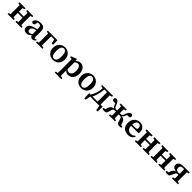

<svg xmlns="http://www.w3.org/2000/svg" viewBox="740 -2889 5520 5520"><g transform="rotate(45 3499.5 -129.5)"><path d="M354 -438V-479H602V-438L539 -425Q538 -388 538 -345Q538 -302 538 -269V-210Q538 -177 538 -134Q538 -91 539 -54L602 -41V0H354V-41L417 -53Q417 -90 417.5 -136Q418 -182 418 -228H220Q220 -182 220.5 -136Q221 -90 221 -54L284 -41V0H37V-41L100 -53Q101 -91 101 -134Q101 -177 101 -210V-269Q101 -302 101 -345.5Q101 -389 100 -426L37 -438V-479H284V-438L221 -425Q221 -391 220.5 -350Q220 -309 220 -276H418Q418 -309 417.5 -350Q417 -391 417 -426Z M1054 12Q1014 12 989 -8Q964 -28 956 -62Q919 -25 888 -5.5Q857 14 810 14Q754 14 715.5 -18.5Q677 -51 677 -112Q677 -144 691.5 -172Q706 -200 744.5 -224Q783 -248 856 -268Q880 -275 904 -281.5Q928 -288 952 -295V-326Q952 -396 932.5 -420Q913 -444 864 -444Q854 -444 844 -443Q834 -442 822 -440L810 -386Q806 -350 789.5 -333Q773 -316 748 -316Q700 -316 692 -362Q701 -421 756.5 -457Q812 -493 903 -493Q990 -493 1029.5 -451.5Q1069 -410 1069 -312V-94Q1069 -49 1099 -49Q1118 -49 1134 -71L1157 -51Q1139 -17 1114 -2.5Q1089 12 1054 12ZM794 -130Q794 -93 814 -76Q834 -59 865 -59Q885 -59 903 -66.5Q921 -74 952 -96V-255Q935 -250 918.5 -244.5Q902 -239 886 -234Q828 -215 811 -187.5Q794 -160 794 -130Z M1192 -438V-479H1582L1587 -298H1530L1502 -431H1377Q1376 -394 1375.5 -349Q1375 -304 1375 -269V-210Q1375 -177 1375 -134.5Q1375 -92 1376 -54L1450 -41V0H1192V-41L1255 -54Q1256 -91 1256 -134Q1256 -177 1256 -210V-269Q1256 -302 1256 -345.5Q1256 -389 1255 -426Z M1886 14Q1819 14 1764 -16Q1709 -46 1677 -102.5Q1645 -159 1645 -239Q1645 -319 1678.5 -376Q1712 -433 1767 -463Q1822 -493 1886 -493Q1950 -493 2005 -463Q2060 -433 2093.5 -376.5Q2127 -320 2127 -239Q2127 -159 2094.5 -102Q2062 -45 2007.5 -15.5Q1953 14 1886 14ZM1886 -34Q1940 -34 1969 -84.5Q1998 -135 1998 -238Q1998 -342 1969 -393Q1940 -444 1886 -444Q1775 -444 1775 -238Q1775 -34 1886 -34Z M2187 234V193L2256 180Q2257 136 2257.5 95Q2258 54 2258 16V-263Q2258 -304 2257.5 -328.5Q2257 -353 2255 -383L2184 -392V-429L2350 -493L2366 -483L2371 -422Q2438 -493 2520 -493Q2574 -493 2618 -463.5Q2662 -434 2688 -378Q2714 -322 2714 -241Q2714 -163 2685.5 -105.5Q2657 -48 2609.5 -17Q2562 14 2504 14Q2467 14 2435 0Q2403 -14 2374 -46V15Q2374 53 2374.5 93.5Q2375 134 2376 178L2455 193V234ZM2474 -422Q2451 -422 2427 -410Q2403 -398 2377 -378V-96Q2420 -56 2467 -56Q2517 -56 2552 -99.5Q2587 -143 2587 -236Q2587 -328 2555.5 -375Q2524 -422 2474 -422Z M3032 14Q2965 14 2910 -16Q2855 -46 2823 -102.5Q2791 -159 2791 -239Q2791 -319 2824.5 -376Q2858 -433 2913 -463Q2968 -493 3032 -493Q3096 -493 3151 -463Q3206 -433 3239.5 -376.5Q3273 -320 3273 -239Q3273 -159 3240.5 -102Q3208 -45 3153.5 -15.5Q3099 14 3032 14ZM3032 -34Q3086 -34 3115 -84.5Q3144 -135 3144 -238Q3144 -342 3115 -393Q3086 -444 3032 -444Q2921 -444 2921 -238Q2921 -34 3032 -34Z M3486 -163Q3476 -132 3463.5 -103Q3451 -74 3437 -48H3646Q3647 -86 3647.5 -131Q3648 -176 3648 -210V-269Q3648 -304 3647.5 -349Q3647 -394 3646 -431H3540Q3526 -283 3486 -163ZM3401 -438V-479H3842V-438L3768 -423Q3767 -386 3767 -343.5Q3767 -301 3767 -269V-210Q3767 -176 3767.5 -131Q3768 -86 3769 -48H3854L3849 153H3792L3766 0H3394L3367 153H3310L3305 -48H3358Q3408 -119 3439 -210.5Q3470 -302 3482 -420Z M4664 0Q4648 4 4628.5 7.5Q4609 11 4589 11Q4546 11 4520.5 -3.5Q4495 -18 4484 -61L4456 -160Q4447 -192 4427.5 -204.5Q4408 -217 4370 -217H4334Q4334 -178 4334.5 -134.5Q4335 -91 4335 -55L4402 -41V0H4156V-41L4223 -54Q4223 -90 4223.5 -134Q4224 -178 4224 -217H4188Q4151 -217 4131 -204.5Q4111 -192 4102 -160L4074 -61Q4063 -18 4038 -3.5Q4013 11 3969 11Q3950 11 3930.5 7.5Q3911 4 3894 0V-41L3960 -52L3983 -129Q3998 -179 4031 -206.5Q4064 -234 4125 -244Q4100 -256 4084 -278Q4068 -300 4054 -337Q4050 -348 4046 -358Q4042 -368 4038 -377Q4026 -375 4014 -373.5Q4002 -372 3987 -372Q3954 -372 3935 -387.5Q3916 -403 3916 -431Q3916 -454 3929 -470Q3942 -486 3970 -493Q4018 -486 4046.5 -455Q4075 -424 4098 -356Q4117 -301 4135.5 -282.5Q4154 -264 4187 -264H4224Q4224 -302 4223.5 -345.5Q4223 -389 4223 -425L4156 -438V-479H4402V-438L4335 -424Q4334 -387 4334 -343Q4334 -299 4334 -264H4371Q4404 -264 4422.5 -282.5Q4441 -301 4460 -356Q4483 -424 4511 -455Q4539 -486 4587 -493Q4616 -486 4629 -470Q4642 -454 4642 -431Q4642 -403 4623 -387.5Q4604 -372 4570 -372Q4556 -372 4544 -373.5Q4532 -375 4520 -377Q4512 -361 4504 -337Q4491 -300 4474.5 -278Q4458 -256 4433 -244Q4495 -234 4527.5 -206.5Q4560 -179 4575 -129L4598 -52L4664 -41Z M4931 -444Q4905 -444 4880.5 -429Q4856 -414 4839 -379Q4822 -344 4818 -284H4953Q4992 -284 5004.5 -299Q5017 -314 5017 -341Q5017 -393 4993 -418.5Q4969 -444 4931 -444ZM4936 14Q4863 14 4808 -15Q4753 -44 4722.5 -99.5Q4692 -155 4692 -234Q4692 -314 4724 -372Q4756 -430 4810.5 -461.5Q4865 -493 4931 -493Q4991 -493 5036 -468Q5081 -443 5106 -398Q5131 -353 5131 -292Q5131 -260 5125 -237H4817Q4821 -152 4864 -108.5Q4907 -65 4974 -65Q5057 -65 5109 -124L5136 -102Q5105 -47 5059 -16.5Q5013 14 4936 14Z M5524 -438V-479H5772V-438L5709 -425Q5708 -388 5708 -345Q5708 -302 5708 -269V-210Q5708 -177 5708 -134Q5708 -91 5709 -54L5772 -41V0H5524V-41L5587 -53Q5587 -90 5587.5 -136Q5588 -182 5588 -228H5390Q5390 -182 5390.5 -136Q5391 -90 5391 -54L5454 -41V0H5207V-41L5270 -53Q5271 -91 5271 -134Q5271 -177 5271 -210V-269Q5271 -302 5271 -345.5Q5271 -389 5270 -426L5207 -438V-479H5454V-438L5391 -425Q5391 -391 5390.5 -350Q5390 -309 5390 -276H5588Q5588 -309 5587.5 -350Q5587 -391 5587 -426Z M6163 -438V-479H6411V-438L6348 -425Q6347 -388 6347 -345Q6347 -302 6347 -269V-210Q6347 -177 6347 -134Q6347 -91 6348 -54L6411 -41V0H6163V-41L6226 -53Q6226 -90 6226.5 -136Q6227 -182 6227 -228H6029Q6029 -182 6029.5 -136Q6030 -90 6030 -54L6093 -41V0H5846V-41L5909 -53Q5910 -91 5910 -134Q5910 -177 5910 -210V-269Q5910 -302 5910 -345.5Q5910 -389 5909 -426L5846 -438V-479H6093V-438L6030 -425Q6030 -391 6029.5 -350Q6029 -309 6029 -276H6227Q6227 -309 6226.5 -350Q6226 -391 6226 -426Z M6712 -479H6962V-438L6899 -426Q6898 -389 6898 -345.5Q6898 -302 6898 -269V-210Q6898 -177 6898 -134Q6898 -91 6899 -54L6962 -41V0H6717V-41L6781 -54Q6781 -89 6781.5 -129Q6782 -169 6782 -201H6745Q6711 -201 6699 -184.5Q6687 -168 6671 -133L6629 -42Q6616 -10 6598 0.5Q6580 11 6537 11Q6515 11 6495.5 7.5Q6476 4 6456 0V-41L6527 -53L6554 -122Q6584 -199 6659 -221Q6583 -230 6548.5 -264Q6514 -298 6514 -346Q6514 -405 6560.5 -442Q6607 -479 6712 -479ZM6735 -246H6782V-269Q6782 -304 6781.5 -350Q6781 -396 6780 -433H6728Q6680 -433 6654.5 -412Q6629 -391 6629 -344Q6629 -289 6655.5 -267.5Q6682 -246 6735 -246Z"/></g></svg>

Font: Source Serif 4 Semibold
Style: Regular
Weight: 600
Designer: Frank Grießhammer
Foundry: Adobe
Version: Version 4.005;hotconv 1.1.0;makeotfexe 2.6.0